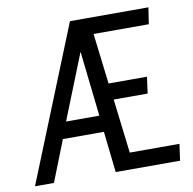

<svg xmlns="http://www.w3.org/2000/svg" viewBox="-78 -765 846 843"><g transform="rotate(-10 345.5 -343.5)"><path d="M637.7 -687.3H288L10.9 0H95.4L167.6 -182.9H350.4L370.7 0H657.7L667.9 -73.4H446.4L417.3 -315H568.6L578.7 -388.4H407.4L380.3 -613.9H626.6ZM343 -256.3H194.6L310.4 -546.7Z"/></g></svg>

Font: Secuela ExtLt
Style: Italic
Weight: 200
Italic angle: -8°
Designer: Fernando Haro
Foundry: deFharo
Version: Version 1.704